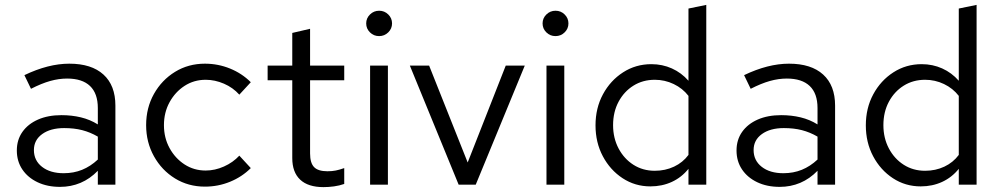

<svg xmlns="http://www.w3.org/2000/svg" viewBox="-20 -757 4098 787"><path d="M226 9Q174 9 134 -10Q94 -29 71.5 -62.5Q49 -96 49 -140Q49 -184 72 -216.5Q95 -249 136 -267Q177 -285 232 -285Q274 -285 311.5 -276Q349 -267 381 -247V-314Q381 -374 349 -404.5Q317 -435 255 -435Q221 -435 185.5 -425Q150 -415 107 -393L80 -449Q178 -496 264 -496Q355 -496 404 -451.5Q453 -407 453 -324V0H381V-57Q349 -24 310 -7.5Q271 9 226 9ZM119 -142Q119 -99 152.5 -73Q186 -47 241 -47Q282 -47 316.5 -61Q351 -75 381 -103V-197Q350 -215 317 -223.5Q284 -232 243 -232Q187 -232 153 -207.5Q119 -183 119 -142Z M820 8Q752 8 697.5 -25.5Q643 -59 611 -116.5Q579 -174 579 -244Q579 -315 611 -372Q643 -429 697.5 -462.5Q752 -496 820 -496Q874 -496 923 -476Q972 -456 1008 -420L961 -369Q935 -398 898 -414Q861 -430 823 -430Q775 -430 736.5 -405Q698 -380 675 -338Q652 -296 652 -244Q652 -192 675 -150Q698 -108 736.5 -83Q775 -58 823 -58Q861 -58 898 -74.5Q935 -91 961 -119L1008 -68Q972 -32 923 -12Q874 8 820 8Z M1306 10Q1243 10 1210.5 -20.5Q1178 -51 1178 -109V-428H1077V-488H1178V-622L1251 -639V-488H1391V-428H1251V-128Q1251 -89 1267.5 -72Q1284 -55 1322 -55Q1341 -55 1356 -58Q1371 -61 1391 -68V-3Q1371 4 1349 7Q1327 10 1306 10Z M1497 0V-488H1570V0ZM1533.9 -609Q1512 -609 1496.5 -624.3Q1481 -639.5 1481 -661Q1481 -682.5 1496.6 -697.7Q1512.2 -713 1534.1 -713Q1556 -713 1571.5 -697.7Q1587 -682.5 1587 -661Q1587 -639.5 1571.4 -624.3Q1555.8 -609 1533.9 -609Z M1860 0 1660 -488H1739L1897 -91L2053 -488H2131L1930 0Z M2220 0V-488H2293V0ZM2256.9 -609Q2235 -609 2219.5 -624.3Q2204 -639.5 2204 -661Q2204 -682.5 2219.6 -697.7Q2235.2 -713 2257.1 -713Q2279 -713 2294.5 -697.7Q2310 -682.5 2310 -661Q2310 -639.5 2294.4 -624.3Q2278.8 -609 2256.9 -609Z M2646 7Q2583 7 2532 -26.5Q2481 -60 2451 -116.5Q2421 -173 2421 -243Q2421 -314 2451.5 -370.5Q2482 -427 2534 -460.5Q2586 -494 2650 -494Q2695 -494 2734 -476.5Q2773 -459 2802 -426V-722L2875 -737V0H2802V-65Q2774 -30 2734 -11.5Q2694 7 2646 7ZM2664 -57Q2707 -57 2743 -74Q2779 -91 2802 -122V-364Q2778 -395 2741.5 -412.5Q2705 -430 2664 -430Q2615 -430 2576.5 -406Q2538 -382 2515.5 -340Q2493 -298 2493 -244Q2493 -191 2515.5 -148.5Q2538 -106 2576.5 -81.5Q2615 -57 2664 -57Z M3176 9Q3124 9 3084 -10Q3044 -29 3021.5 -62.5Q2999 -96 2999 -140Q2999 -184 3022 -216.5Q3045 -249 3086 -267Q3127 -285 3182 -285Q3224 -285 3261.5 -276Q3299 -267 3331 -247V-314Q3331 -374 3299 -404.5Q3267 -435 3205 -435Q3171 -435 3135.5 -425Q3100 -415 3057 -393L3030 -449Q3128 -496 3214 -496Q3305 -496 3354 -451.5Q3403 -407 3403 -324V0H3331V-57Q3299 -24 3260 -7.5Q3221 9 3176 9ZM3069 -142Q3069 -99 3102.5 -73Q3136 -47 3191 -47Q3232 -47 3266.5 -61Q3301 -75 3331 -103V-197Q3300 -215 3267 -223.5Q3234 -232 3193 -232Q3137 -232 3103 -207.5Q3069 -183 3069 -142Z M3754 7Q3691 7 3640 -26.5Q3589 -60 3559 -116.5Q3529 -173 3529 -243Q3529 -314 3559.5 -370.5Q3590 -427 3642 -460.5Q3694 -494 3758 -494Q3803 -494 3842 -476.5Q3881 -459 3910 -426V-722L3983 -737V0H3910V-65Q3882 -30 3842 -11.5Q3802 7 3754 7ZM3772 -57Q3815 -57 3851 -74Q3887 -91 3910 -122V-364Q3886 -395 3849.5 -412.5Q3813 -430 3772 -430Q3723 -430 3684.5 -406Q3646 -382 3623.5 -340Q3601 -298 3601 -244Q3601 -191 3623.5 -148.5Q3646 -106 3684.5 -81.5Q3723 -57 3772 -57Z"/></svg>

Font: Red Hat Text VF
Style: Regular
Weight: 300
Designer: Pentagram, MCKL
Foundry: Pentagram, MCKL
Version: Version 1.023